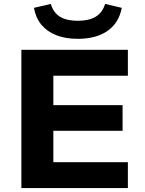

<svg xmlns="http://www.w3.org/2000/svg" viewBox="-20 -959 738 979"><path d="M89 0V-705H632V-573H252V-423H605V-292H252V-132H632V0ZM377 -761Q314 -761 267 -779.5Q220 -798 191 -833Q162 -868 153 -919L239 -939Q253 -893 287 -873Q321 -853 377 -853Q433 -853 467.5 -873.5Q502 -894 516 -939L601 -919Q586 -841 527.5 -801Q469 -761 377 -761Z"/></svg>

Font: Nunito Sans 10pt SemiExpanded ExtraBold
Style: Regular
Weight: 800
Width: 6
Designer: Vernon Adams
Foundry: Vernon Adams
Version: Version 3.101;gftools[0.9.27]